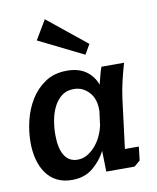

<svg xmlns="http://www.w3.org/2000/svg" viewBox="-80 -756 676 828"><g transform="rotate(-10 257.5 -341.5)"><path d="M477 -449Q466 -411 457 -373Q448 -335 443 -297L416 -82H477L470 -22L444 0H320L318 -91Q297 -50 260.5 -20Q224 10 169 10Q132 10 104 -4Q76 -18 57.5 -43.5Q39 -69 29.5 -104Q20 -139 20 -181Q20 -226 31.5 -274.5Q43 -323 68 -364Q93 -405 132.5 -431.5Q172 -458 228 -458Q278 -458 310.5 -435.5Q343 -413 357 -374Q362 -393 366.5 -411.5Q371 -430 378 -449ZM243 -375Q212 -375 191 -359Q170 -343 156.5 -317Q143 -291 137 -258.5Q131 -226 131 -194Q131 -135 150.5 -103.5Q170 -72 208 -72Q231 -72 250.5 -83.5Q270 -95 286 -113.5Q302 -132 312.5 -154.5Q323 -177 328 -200L336 -261Q338 -314 310.5 -344.5Q283 -375 243 -375ZM123 -609 173 -693 344 -555 319 -512Z"/></g></svg>

Font: Zilla Slab SemiBold
Style: Regular
Weight: 600
Designer: Typotheque.com
Foundry: Typotheque type foundry
Version: Version 1.0; 2017